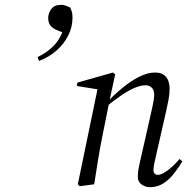

<svg xmlns="http://www.w3.org/2000/svg" viewBox="-20 -765 811 797"><path d="M234 -745Q244 -745 253 -741.5Q262 -738 271 -734Q275 -726 278 -717Q281 -708 281 -692Q281 -653 263.5 -618Q246 -583 215 -555.5Q184 -528 142 -512L136 -528Q166 -543 186 -559.5Q206 -576 219 -594.5Q232 -613 241 -637V-630L221 -638Q198 -647 189 -659.5Q180 -672 180 -690Q180 -709 192.5 -727Q205 -745 234 -745ZM311 8 303 0 386 -401 399 -392 299 -408 301 -422 449 -464 458 -456 434 -345 433 -339 405 -200Q395 -151 387 -101Q379 -51 371 0ZM602 12Q584 12 568 1Q552 -10 552 -32Q552 -41 553.5 -54Q555 -67 561 -93L603 -278Q608 -301 614 -328Q620 -355 620 -372Q620 -392 609.5 -401.5Q599 -411 585 -411Q565 -411 540.5 -401Q516 -391 485.5 -370.5Q455 -350 417 -319L415 -338H421Q453 -371 488 -400Q523 -429 558 -446.5Q593 -464 624 -464Q653 -464 668.5 -446.5Q684 -429 684 -396Q684 -374 679.5 -351Q675 -328 670 -305L625 -107Q621 -91 619 -78.5Q617 -66 617 -58Q617 -49 622.5 -44Q628 -39 635 -39Q650 -39 675 -57Q700 -75 725 -105L737 -95Q722 -70 702.5 -45Q683 -20 658.5 -4Q634 12 602 12Z"/></svg>

Font: Source Serif 4 60pt
Style: Italic
Weight: 400
Italic angle: -12°
Version: Version 4.004;hotconv 1.0.116;makeotfexe 2.5.65601